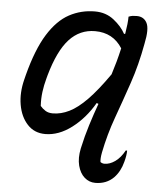

<svg xmlns="http://www.w3.org/2000/svg" viewBox="-53 -589 706 841"><g transform="rotate(5 300.0 -169.0)"><path d="M321 60Q333 5 348.5 -44.5Q364 -94 381 -141L373 -144Q333 -75 276 -32Q219 11 160 11Q112 11 81.5 -22Q51 -55 42 -107.5Q33 -160 48 -219L53 -239Q83 -354 124.5 -420.5Q166 -487 218 -515Q270 -543 331 -543Q379 -543 414 -515.5Q449 -488 466 -456L471 -457Q479 -505 479 -533Q489 -537 497 -538Q505 -539 515 -539Q546 -539 559.5 -513Q573 -487 559 -421Q542 -327 514 -245Q486 -163 458.5 -87Q431 -11 415 69Q412 85 411.5 94.5Q411 104 412 112Q420 118 430 118Q453 118 476.5 101.5Q500 85 518 52H524Q524 73 516 102Q505 145 478 173Q446 205 397 205Q370 205 349.5 187Q329 169 320.5 136Q312 103 321 60ZM130 -110Q140 -98 153 -90Q166 -82 185 -82Q221 -82 257.5 -100Q294 -118 335 -160Q376 -202 427 -275Q436 -303 444 -332Q452 -361 459 -392Q418 -457 339 -457Q272 -457 225.5 -406.5Q179 -356 148 -246L144 -231Q136 -202 132 -172Q128 -142 130 -110Z"/></g></svg>

Font: Recursive Sn Csl St
Style: Italic
Weight: 400
Italic angle: -15°
Version: Version 1.079;hotconv 1.0.112;makeotfexe 2.5.65598; ttfautoh